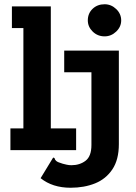

<svg xmlns="http://www.w3.org/2000/svg" viewBox="-20 -706 640 903"><path d="M472 -535Q439 -535 416 -557.5Q393 -580 393 -610Q393 -643 415.5 -664.5Q438 -686 472 -686Q503 -686 526.5 -663.5Q550 -641 550 -610Q550 -580 526.5 -557.5Q503 -535 472 -535ZM29 0V-102H90V-574H36V-676H219V-102H338V0ZM312 177Q227 177 171 132L230 35Q237 36 237.5 40.5Q238 45 244.5 51Q251 57 275 64Q283 66 293.5 68.5Q304 71 316 71Q355 71 382.5 50Q410 29 410 -24V-366H282V-468H539V-28Q539 45 508.5 90.5Q478 136 427 156.5Q376 177 312 177Z"/></svg>

Font: Inconsolata Expanded ExtraBold
Style: Regular
Weight: 800
Width: 7
Monospace: yes
Designer: Raph Levien, Cyreal, Brenton Simpson
Foundry: Raph Levien, Cyreal, Google
Version: Version 3.001; ttfautohint (v1.8.2.53-6de2)